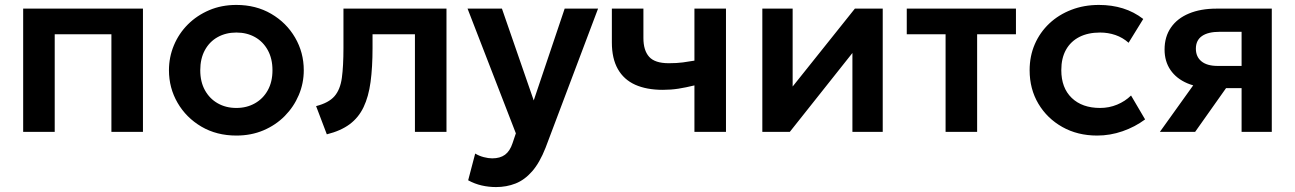

<svg xmlns="http://www.w3.org/2000/svg" viewBox="-20 -535 5254 779"><path d="M74 0V-500H560V0H432V-396H202V0Z M939 15Q859 15 797.2 -21.2Q735.5 -57.5 700.5 -117.8Q665.5 -178 665.5 -250Q665.5 -303 685.5 -351Q705.5 -399 742.2 -435.8Q779 -472.5 829 -493.8Q879 -515 939 -515Q1018.5 -515 1080.2 -479Q1142 -443 1177.2 -382.5Q1212.5 -322 1212.5 -250Q1212.5 -197 1192.2 -149.2Q1172 -101.5 1135.5 -64.5Q1099 -27.5 1049 -6.2Q999 15 939 15ZM939 -97Q981 -97 1014.2 -115.8Q1047.5 -134.5 1066.5 -168.8Q1085.5 -203 1085.5 -250Q1085.5 -297 1066.5 -331.5Q1047.5 -366 1014.5 -384.5Q981.5 -403 939 -403Q896.5 -403 863.2 -384.5Q830 -366 811.2 -331.5Q792.5 -297 792.5 -250Q792.5 -203 811.5 -168.8Q830.5 -134.5 863.5 -115.8Q896.5 -97 939 -97Z M1306 10 1262.5 -104.5Q1313.5 -117.5 1337 -144.5Q1360.5 -171.5 1367 -219Q1373.5 -266.5 1373.5 -340.5V-500H1791.5V0H1663.5V-396H1491.5V-340.5Q1491.5 -262 1483.5 -202.5Q1475.5 -143 1455.2 -100.5Q1435 -58 1398.8 -31Q1362.5 -4 1306 10Z M1992.5 224Q1963 224 1934.5 217.5Q1906 211 1879.5 196.5L1908 88Q1923.5 97.5 1942.5 102.5Q1961.5 107.5 1977 107.5Q2009 107.5 2029 92.8Q2049 78 2059.5 46L2073 6L1877 -500H2016.5L2145.5 -127.5L2271 -500H2406.5L2193.5 64.5Q2169.5 125.5 2139 160.2Q2108.5 195 2071.8 209.5Q2035 224 1992.5 224Z M2797.5 0V-188.5Q2763 -180 2732.5 -175.2Q2702 -170.5 2669.5 -170.5Q2603.5 -170.5 2557.2 -191.2Q2511 -212 2486.8 -254.8Q2462.5 -297.5 2462.5 -363V-500H2590.5V-380.5Q2590.5 -330.5 2613.8 -304.5Q2637 -278.5 2693.5 -278.5Q2726.5 -278.5 2750.8 -281.8Q2775 -285 2797.5 -289V-500H2925.5V0Z M3073 0V-500H3196V-184L3448.5 -500H3561.5V0H3438.5V-320L3184.5 0Z M3816.5 0V-396H3659V-500H4102V-396H3944.5V0Z M4431.5 15Q4352 15 4290.2 -19.8Q4228.5 -54.5 4193 -114.2Q4157.5 -174 4157.5 -250Q4157.5 -307.5 4178.5 -355.8Q4199.5 -404 4237.5 -439.8Q4275.5 -475.5 4326.8 -495.2Q4378 -515 4438.5 -515Q4491 -515 4536 -501Q4581 -487 4618.5 -458L4559 -361.5Q4535.5 -382.5 4505.8 -392.8Q4476 -403 4443.5 -403Q4394.5 -403 4359.2 -385Q4324 -367 4305 -333Q4286 -299 4286 -250.5Q4286 -178.5 4328.2 -137.8Q4370.5 -97 4443.5 -97Q4480 -97 4512.5 -110.5Q4545 -124 4569 -147.5L4626 -50.5Q4585 -20 4534.5 -2.5Q4484 15 4431.5 15Z M4686 0 4871.5 -259 4902 -178.5Q4841 -178.5 4797 -197.2Q4753 -216 4729 -251Q4705 -286 4705 -334Q4705 -386 4730.8 -423.2Q4756.5 -460.5 4804 -480.2Q4851.5 -500 4915.5 -500H5140V0H5017.5V-406H4929Q4881.5 -406 4856.8 -388.8Q4832 -371.5 4832 -337.5Q4832 -304.5 4854.8 -286Q4877.5 -267.5 4920.5 -267.5H5032V-177.5H4954.5L4829 0Z"/></svg>

Font: Geologica Roman Medium
Style: Regular
Weight: 500
Designer: Sindre Bremnes, Frode Helland
Foundry: Monokrom Skriftforlag AS
Version: Version 1.010;gftools[0.9.28]